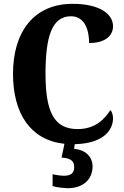

<svg xmlns="http://www.w3.org/2000/svg" viewBox="-20 -744 648 1004"><path d="M336 240C411 240 464 197 464 126C464 73 424 39 367 34L371 10C530 6 571 -71 571 -125C571 -141 566 -160 557 -168C527 -122 479 -69 386 -69C263 -69 218 -158 218 -358C218 -549 250 -659 351 -659C424 -659 446 -585 446 -519C530 -519 571 -557 571 -607C571 -671 501 -724 360 -724C155 -724 48 -575 48 -358C48 -152 138 -11 317 8L302 80C340 83 368 91 368 130C368 164 347 175 315 175C299 175 276 172 255 167V229C276 236 317 240 336 240Z"/></svg>

Font: Noto Serif Devanagari Condensed ExtraBold
Style: Regular
Weight: 800
Width: 3
Designer: Universal Thirst, Indian Type Foundry and the Monotype Design Team
Foundry: Monotype Imaging Inc.
Version: Version 2.004